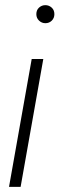

<svg xmlns="http://www.w3.org/2000/svg" viewBox="-20 -725 231 745"><path d="M15 0 103 -496H148L60 0ZM156 -635Q142 -635 131.5 -645Q121 -655 121 -670Q121 -686 131.5 -695.5Q142 -705 156 -705Q170 -705 180.5 -695.5Q191 -686 191 -670Q191 -655 181 -645Q171 -635 156 -635Z"/></svg>

Font: DM Sans 36pt ExtraLight
Style: Italic
Weight: 250
Italic angle: -10°
Designer: Colophon Foundry, Jonny Pinhorn
Foundry: Colophon Foundry
Version: Version 4.004;gftools[0.9.30]